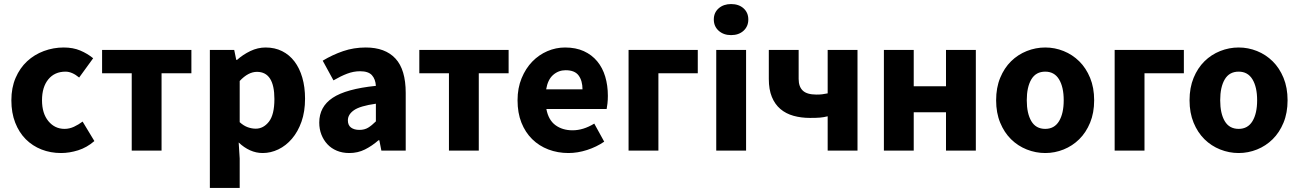

<svg xmlns="http://www.w3.org/2000/svg" viewBox="-20 -742 6400 946"><path d="M281 12Q229 12 184.5 -5.5Q140 -23 107 -56Q74 -89 55 -137.5Q36 -186 36 -248Q36 -310 57 -358.5Q78 -407 113.5 -440Q149 -473 196 -490.5Q243 -508 294 -508Q340 -508 375.5 -493Q411 -478 439 -455L370 -360Q335 -389 303 -389Q249 -389 218 -351Q187 -313 187 -248Q187 -183 218.5 -145Q250 -107 298 -107Q322 -107 344.5 -117.5Q367 -128 387 -143L445 -47Q408 -15 365 -1.5Q322 12 281 12Z M629 0V-381H483V-496H923V-381H776V0Z M1014 184V-496H1134L1144 -447H1148Q1177 -473 1213.5 -490.5Q1250 -508 1289 -508Q1334 -508 1370 -490Q1406 -472 1431 -439Q1456 -406 1469.5 -359.5Q1483 -313 1483 -256Q1483 -192 1465.5 -142.5Q1448 -93 1418.5 -58.5Q1389 -24 1351.5 -6Q1314 12 1274 12Q1242 12 1212 -1.5Q1182 -15 1156 -40L1161 39V184ZM1240 -108Q1278 -108 1305 -142.5Q1332 -177 1332 -254Q1332 -388 1246 -388Q1203 -388 1161 -343V-140Q1181 -122 1201 -115Q1221 -108 1240 -108Z M1701 12Q1667 12 1639.5 0.5Q1612 -11 1593 -31.5Q1574 -52 1563.5 -79Q1553 -106 1553 -138Q1553 -216 1619 -260Q1685 -304 1832 -319Q1830 -352 1812.5 -371.5Q1795 -391 1754 -391Q1722 -391 1690.5 -379Q1659 -367 1623 -346L1570 -443Q1618 -472 1670.5 -490Q1723 -508 1782 -508Q1878 -508 1928.5 -453.5Q1979 -399 1979 -284V0H1859L1849 -51H1845Q1813 -23 1778 -5.5Q1743 12 1701 12ZM1751 -102Q1776 -102 1794 -113Q1812 -124 1832 -144V-231Q1754 -220 1724 -199Q1694 -178 1694 -149Q1694 -125 1709.5 -113.5Q1725 -102 1751 -102Z M2192 0V-381H2046V-496H2486V-381H2339V0Z M2781 12Q2728 12 2682 -5.5Q2636 -23 2602 -56.5Q2568 -90 2549 -138Q2530 -186 2530 -248Q2530 -308 2550 -356.5Q2570 -405 2602.5 -438.5Q2635 -472 2677 -490Q2719 -508 2764 -508Q2817 -508 2856.5 -490Q2896 -472 2922.5 -440Q2949 -408 2962 -364.5Q2975 -321 2975 -270Q2975 -250 2973 -232Q2971 -214 2969 -205H2672Q2682 -151 2716.5 -125.5Q2751 -100 2801 -100Q2854 -100 2908 -133L2957 -44Q2919 -18 2872.5 -3Q2826 12 2781 12ZM2671 -302H2850Q2850 -344 2831 -370Q2812 -396 2767 -396Q2732 -396 2705.5 -373Q2679 -350 2671 -302Z M3077 0V-496H3418V-381H3224V0Z M3509 0V-496H3656V0ZM3582 -569Q3545 -569 3521 -590.5Q3497 -612 3497 -646Q3497 -680 3521 -701Q3545 -722 3582 -722Q3620 -722 3643.5 -701Q3667 -680 3667 -646Q3667 -612 3643.5 -590.5Q3620 -569 3582 -569Z M4058 0V-169Q4038 -164 4020 -162.5Q4002 -161 3971 -161Q3927 -161 3889.5 -171.5Q3852 -182 3825 -205Q3798 -228 3783 -264.5Q3768 -301 3768 -353V-496H3915V-353Q3915 -315 3935.5 -295.5Q3956 -276 4003 -276Q4019 -276 4031.5 -277.5Q4044 -279 4058 -282V-496H4205V0Z M4335 0V-496H4482V-317H4641V-496H4788V0H4641V-189H4482V0Z M5130 12Q5083 12 5039 -5.5Q4995 -23 4961.5 -56Q4928 -89 4908 -137.5Q4888 -186 4888 -248Q4888 -310 4908 -358.5Q4928 -407 4961.5 -440Q4995 -473 5039 -490.5Q5083 -508 5130 -508Q5177 -508 5220.5 -490.5Q5264 -473 5297.5 -440Q5331 -407 5351 -358.5Q5371 -310 5371 -248Q5371 -186 5351 -137.5Q5331 -89 5297.5 -56Q5264 -23 5220.5 -5.5Q5177 12 5130 12ZM5130 -107Q5175 -107 5198 -145Q5221 -183 5221 -248Q5221 -313 5198 -351Q5175 -389 5130 -389Q5084 -389 5061.5 -351Q5039 -313 5039 -248Q5039 -183 5061.5 -145Q5084 -107 5130 -107Z M5472 0V-496H5813V-381H5619V0Z M6083 12Q6036 12 5992 -5.5Q5948 -23 5914.5 -56Q5881 -89 5861 -137.5Q5841 -186 5841 -248Q5841 -310 5861 -358.5Q5881 -407 5914.5 -440Q5948 -473 5992 -490.5Q6036 -508 6083 -508Q6130 -508 6173.5 -490.5Q6217 -473 6250.5 -440Q6284 -407 6304 -358.5Q6324 -310 6324 -248Q6324 -186 6304 -137.5Q6284 -89 6250.5 -56Q6217 -23 6173.5 -5.5Q6130 12 6083 12ZM6083 -107Q6128 -107 6151 -145Q6174 -183 6174 -248Q6174 -313 6151 -351Q6128 -389 6083 -389Q6037 -389 6014.5 -351Q5992 -313 5992 -248Q5992 -183 6014.5 -145Q6037 -107 6083 -107Z"/></svg>

Font: hySource Sans Pro
Style: Bold
Weight: 700
Designer: Paul D. Hunt
Foundry: Adobe Systems Incorporated
Version: Version 2.021;PS 2.000;hotconv 1.0.86;makeotf.lib2.5.63406